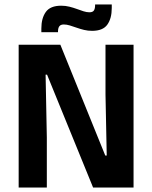

<svg xmlns="http://www.w3.org/2000/svg" viewBox="-20 -839 682 859"><path d="M250 -639 451 -143H457.5L452 -415.5V-639H577.5V0H396.5L190.5 -505H184L189.5 -224V0H63.5V-639ZM392 -701Q373.5 -701 356 -705.2Q338.5 -709.5 322.5 -715.2Q306.5 -721 292.2 -725.2Q278 -729.5 265.5 -729.5Q251.5 -729.5 245.5 -721.5Q239.5 -713.5 239.5 -698V-695H165V-711.5Q165 -757.5 185 -785.5Q205 -813.5 254 -813.5Q273 -813.5 290.8 -809Q308.5 -804.5 324 -798.8Q339.5 -793 353.8 -788.5Q368 -784 380 -784Q394.5 -784 400 -792Q405.5 -800 405.5 -816V-819H480V-803Q480 -756.5 460.2 -728.8Q440.5 -701 392 -701Z"/></svg>

Font: Anek Bangla Medium SemiBold
Style: Regular
Weight: 600
Version: Version 1.003